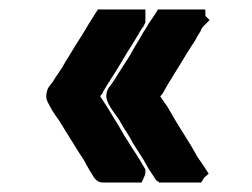

<svg xmlns="http://www.w3.org/2000/svg" viewBox="-20 -511 528 403"><path d="M285.2 -149.4Q285.2 -144.5 282.2 -138.7L277.3 -127.9H264.6H254.9H243.2H230.5H221.7H212.9H204.1H196.3Q185.5 -127.9 179.7 -135.7L177.7 -137.7Q166 -156.2 156.2 -174.8Q144.5 -192.4 133.8 -210L103.5 -258.8Q95.7 -269.5 90.8 -277.3Q85.9 -285.2 80.1 -296.9Q77.1 -302.7 77.1 -308.6Q77.1 -323.2 85.9 -333Q91.8 -339.8 94.7 -345.7Q102.5 -357.4 110.4 -369.1Q117.2 -381.8 125 -393.6Q134.8 -410.2 155.3 -442.4Q161.1 -453.1 185.5 -491.2H196.3H198.2H200.2H211.9H225.6H234.4H243.2H252.9H264.6H285.2V-474.6Q285.2 -472.7 285.2 -468.8V-463.9L283.2 -460L281.2 -456.1L280.3 -454.1L278.3 -452.1Q274.4 -445.3 271 -439.9Q267.6 -434.6 262.2 -425.3Q256.8 -416 249 -404.3Q242.2 -392.6 234.4 -379.9Q224.6 -363.3 212.9 -345.2Q201.2 -327.1 199.2 -323.2Q197.3 -321.3 195.3 -315.4Q191.4 -311.5 190.4 -308.6L205.1 -286.1Q225.6 -252 229.5 -246.1Q233.4 -240.2 240.2 -227.5Q248 -215.8 254.9 -204.1Q255.9 -203.1 266.1 -187Q276.4 -170.9 285.2 -155.3ZM390.6 -127.9H381.8H368.2H356.4H347.7H338.9H331.1H322.3H314.5L307.6 -132.8Q304.7 -137.7 302.7 -140.6Q291 -157.2 281.2 -175.8L258.8 -210.9Q252.9 -222.7 245.1 -234.4Q237.3 -246.1 230.5 -258.8L218.8 -275.4Q203.1 -296.9 203.1 -309.6Q203.1 -322.3 212.9 -333Q217.8 -339.8 221.7 -345.7Q228.5 -357.4 236.3 -369.1Q244.1 -381.8 252 -393.6Q258.8 -406.2 266.1 -418Q273.4 -429.7 280.3 -442.4Q287.1 -452.1 293 -462.9L305.7 -481.4L311.5 -491.2H322.3H323.2H325.2H338.9H350.6H359.4H368.2H378.9H390.6H410.2V-490.2H411.1V-477.5L419.9 -468.8L406.2 -455.1Q405.3 -453.1 403.3 -451.2Q401.4 -445.3 397.5 -439.9Q393.6 -434.6 390.6 -427.7Q370.1 -396.5 362.3 -382.8Q350.6 -363.3 331.1 -332L326.2 -323.2L321.3 -314.5Q318.4 -311.5 316.4 -308.6L332 -286.1Q351.6 -252 355.5 -246.1Q359.4 -240.2 367.2 -227.5Q382.8 -203.1 394.5 -181.6Q402.3 -170.9 418 -146.5L408.2 -137.7L402.3 -127.9Z"/></svg>

Font: LeFont
Style: Default
Weight: 400
Designer: Leryon MEDIA
Version: Version 1.0